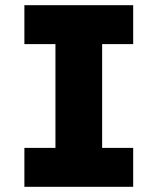

<svg xmlns="http://www.w3.org/2000/svg" viewBox="-20 -720 607 740"><path d="M74 0V-150H193.7V-550H74V-700H493.3V-550H373.7V-150H493.3V0Z"/></svg>

Font: Lexend Medium
Style: Regular
Weight: 500
Designer: Bonnie Shaver-Troup, Thomas Jockin
Foundry: Lexend
Version: Version 1.005